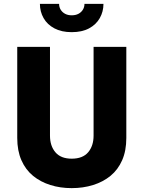

<svg xmlns="http://www.w3.org/2000/svg" viewBox="-20 -942 741 991"><path d="M69 -700V-230Q69 -164 90.5 -115Q112 -66 150.5 -34.5Q189 -3 240 13Q291 29 350 29Q409 29 460.5 13Q512 -3 550.5 -34.5Q589 -66 610.5 -115Q632 -164 632 -230V-700H463V-242Q463 -189 435 -156Q407 -123 350 -123Q294 -123 266 -156Q238 -189 238 -242V-700ZM186 -922Q186 -882 205 -848.5Q224 -815 261 -795.5Q298 -776 350 -776Q403 -776 439.5 -795.5Q476 -815 495 -848.5Q514 -882 514 -922H416Q416 -905 407.5 -891.5Q399 -878 384.5 -870.5Q370 -863 350 -863Q331 -863 316.5 -870.5Q302 -878 293.5 -891.5Q285 -905 285 -922Z"/></svg>

Font: Jost
Style: Bold
Weight: 700
Version: Version 3.710